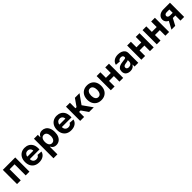

<svg xmlns="http://www.w3.org/2000/svg" viewBox="661 -2781 5213 5213"><g transform="rotate(-45 3267.5 -174.5)"><path d="M60.4 0V-545.5H537.3V0H392.8V-426.5H203.1V0Z M906.6 10.7Q822.8 10.7 762.1 -23.6Q701.3 -57.9 668.7 -120.9Q636 -183.9 636 -270.2Q636 -354.4 668.7 -418Q701.3 -481.5 760.8 -517Q820.3 -552.6 900.6 -552.6Q972.7 -552.6 1030.7 -522Q1088.8 -491.5 1122.9 -429.9Q1157 -368.3 1157 -275.6V-234H785.5V-233.7Q785.5 -172.6 818.9 -137.4Q852.3 -102.3 909.1 -102.3Q947.1 -102.3 974.8 -118.3Q1002.5 -134.2 1013.8 -165.5L1153.8 -156.2Q1137.8 -80.3 1072.8 -34.8Q1007.8 10.7 906.6 10.7ZM785.5 -327.8H1014.6Q1014.2 -376.4 983.3 -408Q952.4 -439.6 903.1 -439.6Q852.6 -439.6 820.3 -407Q788 -374.3 785.5 -327.8Z M1255.7 204.5V-545.5H1404.8V-453.8H1411.6Q1421.9 -476.2 1440.7 -498.9Q1459.5 -521.7 1490.4 -537.1Q1521.3 -552.6 1566.8 -552.6Q1626.8 -552.6 1676.8 -521.5Q1726.9 -490.4 1757.3 -428.1Q1787.6 -365.8 1787.6 -272Q1787.6 -180.8 1758.2 -118.1Q1728.7 -55.4 1678.6 -23.3Q1628.6 8.9 1566.4 8.9Q1522.4 8.9 1491.7 -5.7Q1460.9 -20.2 1441.6 -42.4Q1422.2 -64.6 1411.6 -87.4H1407V204.5ZM1403.8 -272.7Q1403.8 -199.9 1433.8 -155.7Q1463.8 -111.5 1518.5 -111.5Q1574.2 -111.5 1603.7 -156.4Q1633.2 -201.3 1633.2 -272.7Q1633.2 -343.8 1603.9 -388Q1574.6 -432.2 1518.5 -432.2Q1463.4 -432.2 1433.6 -389Q1403.8 -345.9 1403.8 -272.7Z M2136.7 10.7Q2052.9 10.7 1992.2 -23.6Q1931.5 -57.9 1898.8 -120.9Q1866.1 -183.9 1866.1 -270.2Q1866.1 -354.4 1898.8 -418Q1931.5 -481.5 1990.9 -517Q2050.4 -552.6 2130.7 -552.6Q2202.8 -552.6 2260.8 -522Q2318.9 -491.5 2353 -429.9Q2387.1 -368.3 2387.1 -275.6V-234H2015.6V-233.7Q2015.6 -172.6 2049 -137.4Q2082.4 -102.3 2139.2 -102.3Q2177.2 -102.3 2204.9 -118.3Q2232.6 -134.2 2244 -165.5L2383.9 -156.2Q2367.9 -80.3 2302.9 -34.8Q2237.9 10.7 2136.7 10.7ZM2015.6 -327.8H2244.7Q2244.3 -376.4 2213.4 -408Q2182.5 -439.6 2133.2 -439.6Q2082.7 -439.6 2050.4 -407Q2018.1 -374.3 2015.6 -327.8Z M2485.8 0V-545.5H2637.1V-333.8H2679.7L2828.1 -545.5H3005.7L2812.9 -274.9L3007.8 0H2828.1L2693.5 -193.5H2637.1V0Z M3295.1 10.7Q3212.4 10.7 3152.2 -24.7Q3092 -60 3059.3 -123.4Q3026.6 -186.8 3026.6 -270.6Q3026.6 -355.1 3059.3 -418.5Q3092 -481.9 3152.2 -517.2Q3212.4 -552.6 3295.1 -552.6Q3377.8 -552.6 3438 -517.2Q3498.2 -481.9 3530.9 -418.5Q3563.6 -355.1 3563.6 -270.6Q3563.6 -186.8 3530.9 -123.4Q3498.2 -60 3438 -24.7Q3377.8 10.7 3295.1 10.7ZM3295.8 -106.5Q3351.9 -106.5 3380.9 -153.4Q3409.8 -200.3 3409.8 -271.7Q3409.8 -343 3380.9 -390.1Q3351.9 -437.1 3295.8 -437.1Q3238.6 -437.1 3209.5 -390.1Q3180.4 -343 3180.4 -271.7Q3180.4 -200.3 3209.5 -153.4Q3238.6 -106.5 3295.8 -106.5Z M3806.8 -545.5V-333.1H3993.3V-545.5H4136.7V0H3993.3V-214.1H3806.8V0H3662.3V-545.5Z M4409.4 10.3Q4331.3 10.3 4279.8 -30.5Q4228.3 -71.4 4228.3 -152.3Q4228.3 -213.4 4257.1 -248.2Q4285.9 -283 4332.6 -299.2Q4379.3 -315.3 4433.2 -320.3Q4504.3 -327.4 4534.8 -335.2Q4565.3 -343 4565.3 -369.3V-371.4Q4565.3 -405.2 4544.2 -423.7Q4523.1 -442.1 4484.4 -442.1Q4443.5 -442.1 4419.4 -424.4Q4395.2 -406.6 4387.4 -379.3L4247.5 -390.6Q4263.1 -465.2 4325.1 -508.9Q4387.1 -552.6 4485.1 -552.6Q4545.8 -552.6 4598.7 -533.4Q4651.6 -514.2 4684.1 -473.5Q4716.6 -432.9 4716.6 -367.9V0H4573.2V-75.6H4568.9Q4549 -37.6 4509.4 -13.7Q4469.8 10.3 4409.4 10.3ZM4452.8 -94.1Q4502.5 -94.1 4534.4 -123Q4566.4 -152 4566.4 -195V-252.8Q4557.5 -246.8 4538.9 -242.2Q4520.2 -237.6 4499.1 -234.2Q4478 -230.8 4461.3 -228.3Q4421.5 -222.7 4397.2 -206Q4372.9 -189.3 4372.9 -157.3Q4372.9 -126.1 4395.4 -110.1Q4418 -94.1 4452.8 -94.1Z M4978.7 -545.5V-333.1H5165.1V-545.5H5308.6V0H5165.1V-214.1H4978.7V0H4834.2V-545.5Z M5570.3 -545.5V-333.1H5756.7V-545.5H5900.2V0H5756.7V-214.1H5570.3V0H5425.8V-545.5Z M6337 0V-196.7H6240.1L6135.3 0H5990.4L6108 -219.8Q6058.9 -241.1 6032.3 -278.9Q6005.7 -316.8 6006 -366.5Q6005.7 -446.4 6067.3 -495.9Q6128.9 -545.5 6234.7 -545.5H6478V0ZM6337 -299V-426.8H6234.7Q6192.8 -426.8 6171.3 -407.7Q6149.9 -388.5 6150.2 -362.2Q6149.9 -335.6 6171 -317.3Q6192.1 -299 6233.3 -299Z"/></g></svg>

Font: Inter UI
Style: Bold
Weight: 700
Designer: Rasmus Andersson
Foundry: rsms
Version: 3.2;8d6f07862